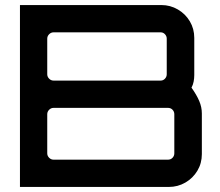

<svg xmlns="http://www.w3.org/2000/svg" viewBox="-20 -740 872 760"><path d="M59 0V-720H619Q654 -720 684 -702.5Q714 -685 731.5 -655.5Q749 -626 749 -590V-443Q749 -430 746.5 -417Q744 -404 738 -393Q758 -365 768.5 -340.5Q779 -316 779 -291V-130Q779 -94 761.5 -64.5Q744 -35 714 -17.5Q684 0 648 0H59ZM192 -108H645Q656 -108 663 -115.5Q670 -123 670 -133V-288Q670 -298 663 -305.5Q656 -313 645 -313H192Q182 -313 174.5 -305.5Q167 -298 167 -288V-133Q167 -123 174.5 -115.5Q182 -108 192 -108ZM192 -421H616Q626 -421 633 -428.5Q640 -436 640 -446V-587Q640 -597 633 -604.5Q626 -612 616 -612H192Q182 -612 174.5 -604.5Q167 -597 167 -587V-446Q167 -436 174.5 -428.5Q182 -421 192 -421Z"/></svg>

Font: Orbitron Medium
Style: Regular
Weight: 500
Designer: Matt McInerney
Foundry: The League of Moveable Type
Version: Version 2.001